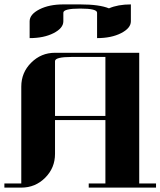

<svg xmlns="http://www.w3.org/2000/svg" viewBox="-20 -856 732 876"><path d="M0 0V-19H77.1V-460.9Q77.1 -524.9 122.1 -569.8Q167.5 -615.2 231 -615.2H615.2V-19H691.9V0H384.8V-19H460.9V-308.1H231V-153.8Q231 -89.8 186 -44.9Q141.1 0 77.1 0ZM115.2 -682.1V-758.8Q115.2 -790.5 160.2 -813.5Q204.6 -835.9 269 -835.9H346.2Q433.1 -835.9 477.1 -817.9Q518.1 -835.9 577.1 -835.9V-758.8Q577.1 -727.5 532.2 -704.6Q487.8 -682.1 422.9 -682.1V-797.9Q422.9 -816.9 346.2 -816.9Q269 -816.9 269 -797.9V-758.8Q269 -727.5 224.1 -704.6Q179.7 -682.1 115.2 -682.1ZM231 -327.1H460.9V-596.2H308.1Q231 -596.2 231 -577.1Z"/></svg>

Font: Hjet
Style: Regular
Weight: 400
Designer: T. Christopher White
Version: Version 1.2